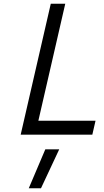

<svg xmlns="http://www.w3.org/2000/svg" viewBox="-20 -716 553 1021"><path d="M90 0 250 -696H327L184 -74H488L471 0ZM221 78H295L198 285H133Z"/></svg>

Font: Panefresco 400wt
Style: Italic
Weight: 400
Foundry: Campivisivi & Chank Co
Version: Version 1.001